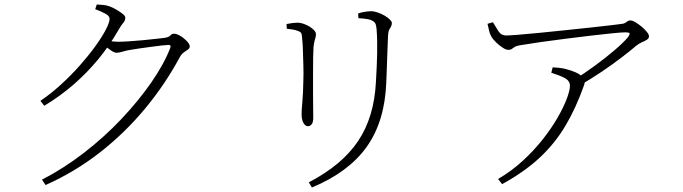

<svg xmlns="http://www.w3.org/2000/svg" viewBox="-20 -784 3040 855"><path d="M167 16Q264 -34 354.5 -104Q445 -174 521 -254.5Q597 -335 653.5 -416.5Q710 -498 738 -570Q743 -584 731 -584Q723 -584 700.5 -581.5Q678 -579 649.5 -575Q621 -571 595.5 -567.5Q570 -564 555 -561Q539 -558 524 -553.5Q509 -549 500 -549Q489 -549 474 -559.5Q459 -570 442 -583L456 -603Q471 -601 482.5 -599.5Q494 -598 503 -598Q523 -598 554 -600Q585 -602 617 -605Q649 -608 674.5 -611Q700 -614 710 -615Q732 -618 738.5 -626Q745 -634 756 -634Q764 -634 776 -628Q788 -622 799 -613Q810 -604 817.5 -594.5Q825 -585 825 -577Q825 -569 817 -563.5Q809 -558 799 -551Q789 -544 782 -532Q716 -409 626.5 -301Q537 -193 426 -106Q315 -19 183 40ZM160 -335Q206 -366 251 -407Q296 -448 335 -492Q374 -536 404 -577.5Q434 -619 451 -651.5Q468 -684 468 -700Q468 -713 449.5 -723Q431 -733 404 -743L411 -764Q424 -763 438.5 -762Q453 -761 467 -756Q481 -751 497.5 -741.5Q514 -732 526 -722.5Q538 -713 538 -705Q538 -693 529 -682.5Q520 -672 509 -653Q468 -581 417 -519.5Q366 -458 306.5 -406.5Q247 -355 177 -313Z M1355 28Q1503 -49 1574.5 -155.5Q1646 -262 1654 -418Q1656 -454 1657.5 -485.5Q1659 -517 1659.5 -545Q1660 -573 1659.5 -600Q1659 -627 1657 -654Q1656 -665 1653 -675.5Q1650 -686 1636 -693Q1629 -697 1612.5 -699.5Q1596 -702 1576 -703L1575 -724Q1589 -729 1605 -731.5Q1621 -734 1632 -734Q1646 -734 1662 -728.5Q1678 -723 1692.5 -714.5Q1707 -706 1716 -697Q1725 -688 1725 -682Q1725 -672 1721 -665.5Q1717 -659 1713 -651Q1709 -643 1708 -626Q1707 -604 1706 -576.5Q1705 -549 1704 -520.5Q1703 -492 1702 -464.5Q1701 -437 1700 -414Q1693 -242 1612.5 -129.5Q1532 -17 1369 51ZM1352 -222Q1343 -222 1336.5 -229Q1330 -236 1326.5 -248Q1323 -260 1323 -274Q1323 -294 1326.5 -330.5Q1330 -367 1331 -432Q1332 -455 1331 -489.5Q1330 -524 1329 -557Q1328 -590 1326 -607Q1325 -626 1322.5 -634Q1320 -642 1307 -646Q1295 -651 1283.5 -652.5Q1272 -654 1257 -656L1256 -677Q1270 -680 1283 -681.5Q1296 -683 1305 -683Q1318 -683 1332 -678Q1346 -673 1358.5 -665.5Q1371 -658 1379 -649Q1387 -640 1387 -632Q1387 -624 1385 -617Q1383 -610 1380.5 -600.5Q1378 -591 1376 -573Q1375 -560 1374.5 -527.5Q1374 -495 1374 -453.5Q1374 -412 1374 -371.5Q1374 -331 1374.5 -301Q1375 -271 1375 -262Q1375 -238 1367.5 -230Q1360 -222 1352 -222Z M2536 -428Q2582 -457 2630.5 -492.5Q2679 -528 2718.5 -562Q2758 -596 2776 -618Q2786 -632 2783.5 -636Q2781 -640 2765 -640Q2750 -640 2709 -636Q2668 -632 2613 -625.5Q2558 -619 2499 -611.5Q2440 -604 2387 -596.5Q2334 -589 2299 -583Q2280 -580 2272 -575Q2264 -570 2259 -566Q2254 -562 2243 -562Q2233 -562 2218 -572Q2203 -582 2188.5 -596Q2174 -610 2167 -623Q2160 -636 2157.5 -649.5Q2155 -663 2151 -678L2175 -685Q2188 -663 2200 -644.5Q2212 -626 2233 -626Q2246 -626 2285.5 -629Q2325 -632 2379.5 -637.5Q2434 -643 2493 -649Q2552 -655 2606.5 -661Q2661 -667 2700 -671.5Q2739 -676 2752 -678Q2763 -680 2770.5 -686.5Q2778 -693 2788 -693Q2796 -693 2809.5 -685Q2823 -677 2837 -665.5Q2851 -654 2860.5 -642Q2870 -630 2870 -622Q2870 -613 2860.5 -607Q2851 -601 2838 -595.5Q2825 -590 2814 -581Q2792 -562 2750.5 -530Q2709 -498 2658.5 -464Q2608 -430 2557 -401ZM2198 13Q2258 -22 2308 -68Q2358 -114 2397 -163.5Q2436 -213 2463 -260Q2490 -307 2504 -344.5Q2518 -382 2518 -402Q2518 -425 2493 -437.5Q2468 -450 2435 -460L2441 -484Q2464 -483 2477.5 -481Q2491 -479 2502 -476Q2525 -470 2544 -461.5Q2563 -453 2574 -441Q2582 -433 2584 -426.5Q2586 -420 2581 -405Q2545 -303 2498 -224Q2451 -145 2383.5 -82Q2316 -19 2216 36Z"/></svg>

Font: Noto Serif KR ExtraLight
Style: Regular
Weight: 200
Designer: Ryoko NISHIZUKA 西塚涼子 (kana & ideographs); Frank Grießhammer (Latin, Greek & Cyrillic); Wenlong ZHANG 张文龙 (bopomofo); San
Foundry: Adobe
Version: Version 2.002-H1;hotconv 1.1.0;makeotfexe 2.6.0